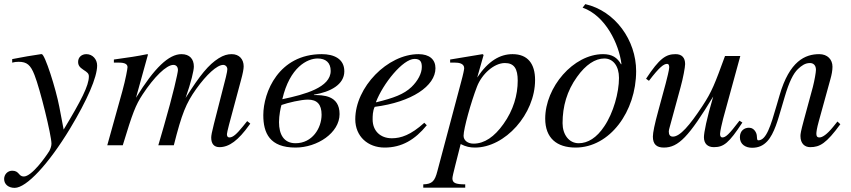

<svg xmlns="http://www.w3.org/2000/svg" viewBox="-81 -703 4118 929"><path d="M206 -186C189 -275 136 -441 121 -441H117C63 -433 30 -427 10 -423C0 -421 -11 -419 -22 -417V-400C-11 -403 -2 -404 9 -404C49 -404 67 -389 86 -340C113 -272 168 -48 168 -8C168 3 164 15 158 27C140 56 73 151 34 151C8 151 13 123 -22 123C-44 123 -61 141 -61 163C-61 189 -40 206 -10 206C47 206 154 91 258 -81C341 -219 389 -329 389 -386C389 -416 367 -441 337 -441C314 -441 297 -426 297 -404C297 -388 303 -378 323 -365C342 -353 349 -347 349 -333C349 -289 312 -217 227 -76Z M1130 -105 1115 -117 1094 -91C1064 -54 1046 -38 1029 -38C1021 -38 1017 -43 1017 -54C1017 -58 1021 -76 1027 -99L1085 -315C1094 -348 1098 -369 1098 -382C1098 -416 1077 -441 1040 -441C1020 -441 1001 -436 977 -421C928 -390 887 -340 817 -229C844 -306 857 -362 857 -381C857 -417 837 -441 797 -441C736 -441 666 -375 577 -230L635 -439L632 -441C577 -430 549 -426 470 -415V-400H495C522 -400 536 -393 536 -378C536 -371 527 -320 511 -262L438 0H513C561 -158 575 -194 609 -246C665 -331 724 -389 758 -389C771 -389 780 -380 780 -364C780 -351 756 -245 712 -93L685 0H760C799 -154 819 -203 868 -272C918 -342 969 -389 999 -389C1010 -389 1019 -380 1019 -368C1019 -363 1017 -350 1012 -330L954 -103C944 -64 941 -47 941 -37C941 -7 955 9 981 9C1028 9 1072 -24 1125 -98Z M1438 -245C1518 -258 1585 -294 1585 -358C1585 -419 1534 -441 1476 -441C1267 -441 1193 -256 1193 -146C1193 -59 1224 11 1349 11C1454 11 1562 -60 1562 -151C1562 -243 1480 -243 1438 -243ZM1519 -360C1519 -280 1395 -246 1285 -223C1321 -378 1406 -420 1456 -420C1495 -420 1519 -400 1519 -360ZM1475 -148C1475 -83 1430 -10 1349 -10C1292 -10 1269 -53 1269 -112C1269 -144 1277 -184 1281 -195C1312 -206 1375 -221 1409 -221C1453 -221 1475 -198 1475 -148Z M1972 -109C1907 -50 1859 -34 1815 -34C1759 -34 1722 -70 1722 -125C1722 -140 1722 -166 1732 -186C1911 -209 2026 -287 2026 -373C2026 -415 1997 -441 1944 -441C1794 -441 1638 -281 1638 -126C1638 -43 1699 11 1780 11C1863 11 1927 -27 1984 -97ZM1738 -209C1772 -298 1868 -418 1925 -418C1953 -418 1960 -403 1960 -379C1960 -348 1941 -312 1910 -282C1873 -247 1825 -229 1739 -208Z M2259 -437 2254 -441 2097 -415V-400H2121C2137 -400 2165 -397 2165 -373C2165 -368 2161 -346 2150 -306L2035 126C2023 173 2010 188 1967 189V205H2170V189C2123 189 2108 182 2108 160C2108 146 2131 64 2148 -6C2173 7 2194 11 2217 11C2363 11 2508 -151 2508 -316C2508 -394 2473 -441 2399 -441C2339 -441 2282 -409 2228 -328ZM2424 -313C2424 -243 2403 -170 2355 -103C2311 -41 2263 -8 2210 -8C2182 -8 2162 -24 2162 -46C2162 -80 2198 -209 2227 -284C2250 -344 2309 -398 2362 -398C2407 -398 2424 -370 2424 -313Z M2738 -666C2849 -627 2914 -490 2926 -393L2924 -392C2906 -424 2881 -441 2837 -441C2693 -441 2557 -281 2557 -129C2557 -35 2613 11 2704 11C2870 11 2997 -164 2997 -359C2997 -508 2896 -650 2751 -683ZM2914 -326C2914 -255 2887 -157 2843 -92C2806 -36 2763 -10 2719 -10C2672 -10 2641 -52 2641 -107C2641 -188 2662 -263 2711 -331C2753 -390 2799 -420 2843 -420C2886 -420 2914 -383 2914 -326Z M3497 -119C3446 -52 3430 -38 3414 -38C3407 -38 3403 -44 3403 -55C3403 -67 3413 -110 3418 -129L3501 -432H3427C3378 -298 3364 -260 3317 -189C3255 -95 3209 -42 3175 -42C3160 -42 3155 -52 3155 -67C3155 -71 3157 -80 3158 -83L3212 -281C3224 -324 3234 -378 3234 -393C3234 -424 3218 -441 3188 -441C3141 -441 3110 -421 3045 -322L3059 -312C3110 -379 3131 -394 3147 -394C3154 -394 3157 -388 3157 -377C3157 -365 3146 -322 3140 -299L3105 -170C3086 -101 3078 -61 3078 -42C3078 -5 3096 11 3131 11C3202 11 3252 -42 3370 -236C3338 -128 3325 -61 3325 -39C3325 -8 3343 9 3373 9C3421 9 3446 -11 3511 -110Z M3971 -115 3950 -89C3920 -52 3898 -38 3884 -38C3872 -38 3869 -45 3869 -56C3869 -64 3871 -81 3881 -117L3937 -320C3943 -341 3947 -362 3947 -380C3947 -415 3923 -441 3883 -441C3815 -441 3739 -408 3691 -242L3677 -194C3648 -94 3627 -24 3588 -24C3578 -24 3585 -45 3577 -61C3569 -78 3556 -85 3543 -85C3522 -85 3499 -72 3499 -39C3499 -4 3527 12 3558 12C3590 12 3612 1 3631 -19C3666 -56 3685 -131 3698 -174L3716 -235C3737 -306 3757 -347 3780 -369C3798 -386 3815 -398 3838 -398C3853 -398 3867 -389 3867 -365C3867 -353 3860 -313 3852 -282L3808 -120C3794 -68 3792 -55 3792 -45C3792 -7 3814 9 3839 9C3886 9 3917 -9 3985 -102Z"/></svg>

Font: XITS
Style: Italic
Weight: 400
Italic angle: -16.33°
Designer: MicroPress Inc., with final additions and corrections provided by Coen Hoffman, Elsevier (retired)
Version: Version 1.107